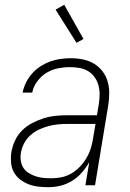

<svg xmlns="http://www.w3.org/2000/svg" viewBox="-20 -770 540 798"><path d="M181 8Q159 8 138 5.5Q117 3 98 -4.5Q79 -12 63 -24.5Q47 -37 37.5 -54.5Q28 -72 26 -93.5Q24 -115 27 -136Q31 -161 42 -185Q53 -209 71.5 -227.5Q90 -246 114 -258.5Q138 -271 162 -278.5Q186 -286 211 -288.5Q236 -291 260 -291H383L391 -339Q394 -359 394 -378.5Q394 -398 389 -416Q384 -434 373 -449.5Q362 -465 346 -474.5Q330 -484 310.5 -487.5Q291 -491 271 -491Q246 -491 221 -486Q196 -481 173.5 -467.5Q151 -454 134.5 -431.5Q118 -409 114 -385H74Q78 -406 88 -426.5Q98 -447 113.5 -464.5Q129 -482 148.5 -494.5Q168 -507 188.5 -514.5Q209 -522 231 -525Q253 -528 274 -528Q300 -528 324.5 -523Q349 -518 369.5 -506Q390 -494 405 -475Q420 -456 427 -432.5Q434 -409 434 -383.5Q434 -358 430 -333L375 0H335L351 -96Q338 -73 320 -52.5Q302 -32 279 -18Q256 -4 231 2Q206 8 181 8ZM194 -29Q215 -29 236.5 -33.5Q258 -38 277.5 -49.5Q297 -61 312.5 -77.5Q328 -94 339.5 -113.5Q351 -133 357.5 -154Q364 -175 367 -196L377 -255H260Q240 -255 220 -253Q200 -251 180 -245.5Q160 -240 141 -231Q122 -222 106 -207.5Q90 -193 80 -174Q70 -155 67 -135Q64 -118 66.5 -101.5Q69 -85 77.5 -72Q86 -59 100 -50.5Q114 -42 129 -37Q144 -32 161 -30.5Q178 -29 194 -29ZM298 -592 211 -730 247 -750 327 -608Z"/></svg>

Font: Iosevka Extralight Oblique
Style: Regular
Weight: 200
Italic angle: -9°
Monospace: yes
Designer: Belleve Invis
Foundry: Belleve Invis
Version: Version 32.5.0; ttfautohint (v1.8.4)